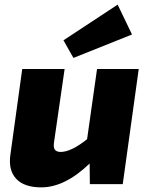

<svg xmlns="http://www.w3.org/2000/svg" viewBox="-20 -795 641 829"><path d="M297 -545 254 -621 488 -775 550 -646ZM579 -497 510 0H368L367 -89Q260 14 158 14Q84 14 49.5 -23.5Q15 -61 25 -128L76 -497H259L213 -179Q210 -157 217.5 -148Q225 -139 242 -139Q287 -139 356 -194L399 -497Z"/></svg>

Font: Ezarion Extra Bold
Style: Italic
Weight: 800
Italic angle: -8°
Designer: Natanael Gama
Version: Version 1.001;PS 001.001;hotconv 1.0.70;makeotf.lib2.5.58329